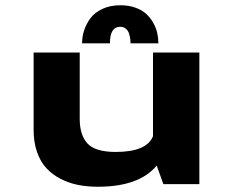

<svg xmlns="http://www.w3.org/2000/svg" viewBox="-20 -701 890 731"><path d="M292.5 -536Q292.5 -561 300.2 -585.2Q308 -609.5 324.2 -631.5Q340.5 -653.5 370 -667.2Q399.5 -681 438.5 -681Q470 -681 495.5 -671.8Q521 -662.5 537 -647.8Q553 -633 563.8 -613.5Q574.5 -594 578.8 -574.8Q583 -555.5 583 -536H477Q477 -543 476.2 -550.2Q475.5 -557.5 472.2 -570.2Q469 -583 460 -591Q451 -599 437.5 -599Q398.5 -599 398.5 -536ZM352.5 10Q312 10 277 3Q242 -4 210.5 -20.2Q179 -36.5 156.5 -60.8Q134 -85 121 -122.2Q108 -159.5 108 -206V-501H283.5V-248.5Q283.5 -186.5 313.2 -154.5Q343 -122.5 420.5 -122.5Q538.5 -122.5 562.5 -182.5V-501H739V0H602L576.5 -70.5Q509.5 10 352.5 10Z"/></svg>

Font: League Mono Wide
Style: Bold
Weight: 700
Width: 8
Designer: Tyler Finck
Foundry: The League of Moveable Type / Tyler Finck
Version: Version 2.210